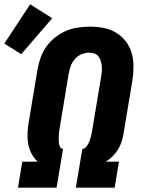

<svg xmlns="http://www.w3.org/2000/svg" viewBox="-62 -866 682 886"><path d="M21 0 41 -120H109V-123Q93 -138 82.5 -159Q72 -180 68 -203Q64 -226 65 -250.5Q66 -275 70 -299L111 -545Q116 -573 125.5 -600Q135 -627 152 -651Q169 -675 192.5 -693.5Q216 -712 243 -723.5Q270 -735 298 -739Q326 -743 353 -743Q385 -743 416.5 -737Q448 -731 474 -715Q500 -699 518.5 -675Q537 -651 545.5 -621.5Q554 -592 554 -559.5Q554 -527 549 -495L508 -249Q505 -230 499 -211.5Q493 -193 482.5 -176Q472 -159 457.5 -144.5Q443 -130 426 -120H487L467 0H288L318 -179Q327 -179 333.5 -186Q340 -193 344.5 -201Q349 -209 352 -217.5Q355 -226 357 -234Q359 -242 361 -251Q363 -260 364 -268L405 -514Q407 -527 408 -539Q409 -551 407.5 -563Q406 -575 402.5 -586Q399 -597 392 -606Q385 -615 373.5 -619Q362 -623 350 -623Q332 -623 314 -615.5Q296 -608 283.5 -593.5Q271 -579 264.5 -561.5Q258 -544 255 -526L214 -279Q212 -270 211 -260.5Q210 -251 209.5 -242Q209 -233 209 -223.5Q209 -214 210 -205Q211 -196 215.5 -187.5Q220 -179 229 -179L199 0ZM36 -616 -42 -665 77 -846 179 -782Z"/></svg>

Font: Iosevka Curly HvExObl
Style: Regular
Weight: 900
Width: 7
Italic angle: -9°
Monospace: yes
Designer: Belleve Invis
Foundry: Belleve Invis
Version: Version 11.1.0; ttfautohint (v1.8.3)